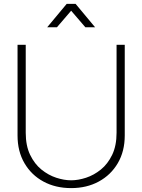

<svg xmlns="http://www.w3.org/2000/svg" viewBox="-20 -950 730 985"><path d="M222 -810 322 -930H368L468 -810H418L345 -895L272 -810ZM345 15Q265 15 203 -18.5Q141 -52 105.5 -112.8Q70 -173.5 70 -255V-720H112V-269Q112 -202.5 134.5 -155.8Q157 -109 192.5 -80.2Q228 -51.5 268.5 -38.2Q309 -25 345 -25Q381 -25 421.5 -38.2Q462 -51.5 497.5 -80.2Q533 -109 555.5 -155.8Q578 -202.5 578 -269V-720H620V-255Q620 -174 584.5 -113.2Q549 -52.5 487 -18.8Q425 15 345 15Z"/></svg>

Font: Manrope ExtraLight
Style: Regular
Weight: 200
Designer: Mikhail Sharanda
Foundry: Mikhail Sharanda
Version: Version 4.505